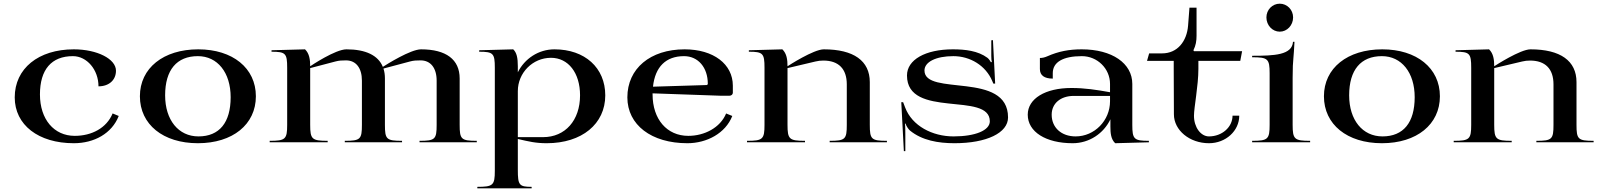

<svg xmlns="http://www.w3.org/2000/svg" viewBox="-20 -773 8687 1043"><path d="M60 -244C60 -94.6 188.4 5 381 5C491.3 5 587.6 -47.6 625 -143L591.8 -156.8C559.2 -77.6 478.3 -35 386 -35C273.1 -35 197 -125 197 -260C197 -395.2 259.6 -468 376 -468C452.1 -468 515 -394.1 515 -304C572 -304 610 -338 610 -389C610 -453 507.4 -505 381 -505C188.4 -505 60 -400.6 60 -244Z M740 -250C740 -97 866 5 1055 5C1244 5 1370 -97 1370 -250C1370 -403 1244 -505 1057 -505C867.6 -505 740 -403 740 -250ZM877 -255C877 -393.4 940.3 -468 1055 -468C1161.5 -468 1233 -378.8 1233 -245C1233 -107.1 1171.8 -32 1058 -32C949.4 -32 877 -121.2 877 -255Z M1445 0H1760V-8C1674.5 -8 1665 -16.7 1665 -95V-403L1802 -439C1821.6 -444.4 1839.2 -445 1859.7 -445C1913.7 -445 1946 -403.8 1946 -335V-95C1946 -16.7 1938 -8 1853 -8V0H2164V-8C2079 -8 2071 -16.7 2071 -95V-347C2071 -366.6 2068.4 -384.5 2063.1 -400.6L2207 -439C2226.6 -444.5 2244.2 -445 2264.7 -445C2319.3 -445 2352 -403.8 2352 -335V-95C2352 -16.7 2344 -8 2259 -8V0H2570V-8C2484.9 -8 2477 -16.7 2477 -95V-347C2477 -449.7 2403.5 -505 2267.1 -505C2210.6 -505 2080.8 -423.4 2059.7 -409.8C2034.4 -472.1 1966.9 -505 1862.1 -505C1801.8 -505 1671 -417 1665 -413C1665 -449 1660.7 -482.1 1637 -505L1455 -500V-492C1531.5 -492 1540 -483 1540 -405V-95C1540 -16.7 1530.5 -8 1445 -8Z M2573 242V250H2868V242C2800.5 242 2793 232.8 2793 150V-18C2852.7 -4.3 2889.1 5 2950.1 5C3140.8 5 3268 -99.6 3268 -255C3268 -405 3156.9 -505 2992 -505C2905.1 -505 2829.8 -454.1 2793 -380.3V-413C2793 -458.5 2787 -487 2768 -505L2583 -500V-492C2659.5 -492 2668 -483 2668 -405V155C2668 233.3 2658.5 242 2573 242ZM2793 -28V-278C2793 -377.4 2873.6 -459 2973 -459C3067.3 -459 3131 -376.9 3131 -255C3131 -119.4 3050.6 -28 2930 -28Z M3388 -244C3388 -94.6 3518.4 5 3714 5C3819.8 5 3921.2 -49.1 3958 -143L3924.5 -156.6C3892.6 -79.1 3806.7 -35 3719 -35C3603.1 -35 3525 -125 3525 -260V-265.9L3893 -253H3943C3952.9 -253 3961 -260.2 3961 -269V-307.5C3961 -424.5 3856.2 -505 3699 -505C3512.4 -505 3388 -400.6 3388 -244ZM3527.2 -302.1C3538.9 -410.2 3597.4 -468 3696 -468C3772.2 -468 3825 -406.5 3825 -318C3825 -314.2 3821.9 -311.1 3818 -311Z M4038 0H4353V-8C4267.5 -8 4258 -16.7 4258 -95V-403L4410 -439C4424.7 -442.5 4437.6 -444 4452.7 -444C4535.5 -444 4580 -398.9 4580 -315V-95C4580 -16.7 4572 -8 4487 -8V0H4798V-8C4713 -8 4705 -16.7 4705 -95V-327C4705 -442.7 4617.5 -505 4455.1 -505C4399.8 -505 4264 -417 4258 -413C4258 -449 4253.7 -482.1 4230 -505L4048 -500V-492C4124.5 -492 4133 -483 4133 -405V-95C4133 -16.7 4123.5 -8 4038 -8Z M4876 -218 4890 48H4898V-43C4898 -56.5 4897.8 -92.5 4896 -101L4899 -102C4903 -87.5 4916.3 -69.5 4923 -64C4988.7 -10.1 5076.7 5 5165 5C5339.6 5 5456 -51 5456 -135C5456 -261.8 5342.5 -290 5229 -304.3C5115.5 -318.6 5002 -318.9 5002 -390C5002 -436.8 5064.8 -468 5159 -468C5249.6 -468 5334.8 -417.5 5370.5 -332.2L5376 -319H5386L5374 -555L5365 -554V-469C5365 -455 5366 -443 5368 -436L5363 -435C5362 -438 5351 -454 5344 -459C5292.5 -497.2 5223 -505 5156 -505C5006.6 -505 4907 -448.2 4907 -363C4907 -244.4 5019.5 -223.1 5132 -211C5244.5 -198.9 5357 -195.9 5357 -114C5357 -64.8 5278.2 -32 5160 -32C5045.1 -32 4935.1 -88.6 4897 -189L4886 -218Z M5563 -150C5563 -57 5660.8 5 5807 5C5897.4 5 5975.5 -48.1 6012 -125V-87C6012 -50.8 6014.5 -17.2 6038 5L6221 0V-8C6140 -8 6131 -17 6131 -95V-317C6131 -429.3 6021 -505 5856 -505C5788.7 -505 5731.4 -494.5 5670 -467.5C5656.3 -461.5 5643.8 -458 5629 -458V-398C5629 -364.2 5652.4 -346 5699 -346V-376C5699 -435.6 5754.7 -468 5857 -468C5941.1 -468 6010 -400.3 6010 -317V-272C5936.7 -285 5874.2 -295 5800 -295C5658 -295 5563 -237 5563 -150ZM5693 -150C5693 -210.9 5741 -252 5813 -252H6010V-223C6010 -118.1 5925.7 -32 5823 -32C5746.4 -32 5693 -79.2 5693 -150Z M6211 -442.5H6356V-399C6356 -300.8 6357 -196.5 6357 -152C6357 -65.3 6442.3 5 6547.5 5C6638.6 5 6712 -62 6712 -144.6H6675.5C6675.5 -82.4 6618.2 -32 6547.5 -32C6502.5 -32 6466 -82.2 6466 -144C6466 -190 6490 -306.6 6490 -399V-442.5H6717.5L6727.5 -495H6466L6463 -500C6476 -526 6480 -550.2 6480 -579V-731.5H6441.5L6434 -634C6427.3 -549.2 6376.9 -483 6292.5 -483H6222.5Z M6859.5 -678.5C6859.5 -635.7 6892 -601 6932 -601C6972 -601 7004.5 -635.7 7004.5 -678.5C7004.5 -719.9 6972 -753 6932 -753C6892 -753 6859.5 -719.9 6859.5 -678.5ZM6782 0H7097V-8C7011.5 -8 7002 -16.7 7002 -95V-350C7002 -409.1 7003.7 -429.2 7006.1 -457.4C7007.8 -477.3 7009.9 -502.3 7012 -546H7004C6999 -474 6903.2 -470 6782 -470V-462C6867.5 -462 6877 -453.3 6877 -375V-95C6877 -16.7 6867.5 -8 6782 -8Z M7172 -250C7172 -97 7298 5 7487 5C7676 5 7802 -97 7802 -250C7802 -403 7676 -505 7489 -505C7299.6 -505 7172 -403 7172 -250ZM7309 -255C7309 -393.4 7372.3 -468 7487 -468C7593.5 -468 7665 -378.8 7665 -245C7665 -107.1 7603.8 -32 7490 -32C7381.4 -32 7309 -121.2 7309 -255Z M7877 0H8192V-8C8106.5 -8 8097 -16.7 8097 -95V-403L8249 -439C8263.7 -442.5 8276.6 -444 8291.7 -444C8374.5 -444 8419 -398.9 8419 -315V-95C8419 -16.7 8411 -8 8326 -8V0H8637V-8C8552 -8 8544 -16.7 8544 -95V-327C8544 -442.7 8456.5 -505 8294.1 -505C8238.8 -505 8103 -417 8097 -413C8097 -449 8092.7 -482.1 8069 -505L7887 -500V-492C7963.5 -492 7972 -483 7972 -405V-95C7972 -16.7 7962.5 -8 7877 -8Z"/></svg>

Font: Prida01
Style: Black
Weight: 900
Designer: gluk
Foundry: gluk
Version: Version 00.072